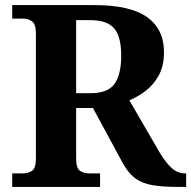

<svg xmlns="http://www.w3.org/2000/svg" viewBox="-20 -734 751 754"><path d="M28 0V-53H70Q90 -53 105.5 -63Q121 -73 121 -113V-600Q121 -640 105.5 -650.5Q90 -661 70 -661H28V-714H350Q492 -714 558 -666.5Q624 -619 624 -529Q624 -476 604 -439Q584 -402 553 -378Q522 -354 488 -340L607 -135Q633 -92 656 -72.5Q679 -53 707 -53H711V0H678Q618 0 578 -7Q538 -14 511.5 -33.5Q485 -53 464 -90L345 -310H279V-113Q279 -73 294.5 -63Q310 -53 330 -53H373V0ZM335 -368Q404 -368 430 -405Q456 -442 456 -515Q456 -591 428 -623Q400 -655 333 -655H279V-368Z"/></svg>

Font: Noto Serif Khojki
Style: Bold
Weight: 700
Version: Version 2.003